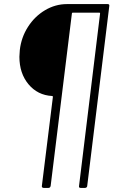

<svg xmlns="http://www.w3.org/2000/svg" viewBox="-20 -720 587 940"><path d="M507 -700Q517 -700 515 -690L407 190Q407 194 404 197Q401 200 396 200H375Q365 200 367 190L470 -654Q470 -658 467 -658H336Q332 -658 332 -654L228 190Q226 200 217 200H194Q189 200 186.5 197Q184 194 185 190L239 -246Q239 -250 235 -250Q164 -254 119.5 -307.5Q75 -361 75 -442Q75 -453 77 -475Q84 -537 117 -588.5Q150 -640 200.5 -670Q251 -700 308 -700Z"/></svg>

Font: Barlow Light
Style: Italic
Weight: 300
Italic angle: -7°
Designer: Jeremy Tribby
Foundry: Tribby Type
Version: Version 1.408